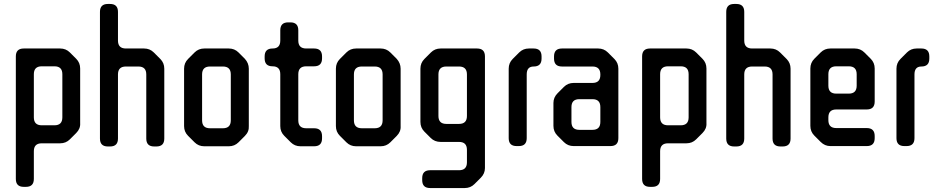

<svg xmlns="http://www.w3.org/2000/svg" viewBox="-20 -730 4725 970"><path d="M100 214H111Q151 214 151 174V34Q151 -6 191 -6H284Q313 -6 333 -26L365 -58Q387 -80 385 -108V-384Q385 -413 365 -433L333 -465Q313 -485 284 -485H100Q60 -485 60 -445V174Q60 214 100 214ZM151 -137V-355Q151 -395 191 -395H255Q295 -395 295 -355V-137Q295 -97 255 -97H191Q151 -97 151 -137Z M525 10H536Q576 10 576 -30V-354Q576 -394 616 -394H679Q719 -394 719 -354V-30Q719 10 759 10H770Q810 10 810 -30V-383Q810 -412 790 -432L757 -465Q737 -485 708 -485H616Q576 -485 576 -525V-670Q576 -710 536 -710H525Q485 -710 485 -670V-30Q485 10 525 10Z M963 -11Q983 9 1012 9H1136Q1165 9 1185 -11L1217 -43Q1239 -65 1237 -93V-383Q1237 -411 1217 -433L1185 -465Q1165 -485 1136 -485H1012Q983 -485 963 -465L930 -432Q910 -412 910 -383V-93Q910 -64 930 -44ZM1001 -122V-354Q1001 -394 1041 -394H1106Q1146 -394 1146 -354V-122Q1146 -82 1106 -82H1041Q1001 -82 1001 -122Z M1416 -44 1449 -11Q1469 9 1498 9H1567Q1607 9 1607 -31V-42Q1607 -82 1567 -82H1527Q1487 -82 1487 -122V-355Q1487 -395 1527 -395H1567Q1607 -395 1607 -435V-445Q1607 -485 1567 -485H1527Q1487 -485 1487 -525V-577Q1487 -617 1447 -617H1436Q1396 -617 1396 -577V-525Q1396 -485 1357 -485Q1317 -485 1317 -445V-435Q1317 -395 1357 -395Q1396 -395 1396 -355V-93Q1396 -64 1416 -44Z M1730 -11Q1750 9 1779 9H1903Q1932 9 1952 -11L1984 -43Q2006 -65 2004 -93V-383Q2004 -411 1984 -433L1952 -465Q1932 -485 1903 -485H1779Q1750 -485 1730 -465L1697 -432Q1677 -412 1677 -383V-93Q1677 -64 1697 -44ZM1768 -122V-354Q1768 -394 1808 -394H1873Q1913 -394 1913 -354V-122Q1913 -82 1873 -82H1808Q1768 -82 1768 -122Z M2113 180Q2113 220 2153 220H2328Q2357 220 2377 200L2409 168Q2430 147 2430 119V-445Q2430 -485 2390 -485H2206Q2177 -485 2157 -465L2124 -432Q2104 -412 2104 -383V-114Q2104 -85 2124 -65L2156 -33Q2176 -13 2206 -13H2299Q2339 -13 2339 27V90Q2339 130 2299 130H2153Q2113 130 2113 170ZM2195 -144V-354Q2195 -394 2235 -394H2299Q2339 -394 2339 -354V-144Q2339 -104 2299 -104H2235Q2195 -104 2195 -144Z M2590 8H2601Q2641 8 2641 -32V-354Q2641 -394 2676 -394Q2716 -394 2716 -434V-445Q2716 -485 2676 -485H2652Q2623 -485 2603 -465L2570 -432Q2550 -412 2550 -383V-32Q2550 8 2590 8Z M2829 -12Q2849 8 2878 8H3064Q3104 8 3104 -32V-383Q3104 -412 3084 -432L3051 -465Q3031 -485 3002 -485H2819Q2779 -485 2779 -445V-434Q2779 -394 2819 -394H2973Q3013 -394 3013 -354V-351Q3013 -311 2973 -311H2878Q2849 -311 2829 -291L2797 -259Q2776 -238 2776 -210V-94Q2776 -65 2796 -45ZM2867 -114V-189Q2867 -229 2907 -229H2973Q3013 -229 3013 -189V-114Q3013 -74 2973 -74H2907Q2867 -74 2867 -114Z M3264 214H3275Q3315 214 3315 174V34Q3315 -6 3355 -6H3448Q3477 -6 3497 -26L3529 -58Q3551 -80 3549 -108V-384Q3549 -413 3529 -433L3497 -465Q3477 -485 3448 -485H3264Q3224 -485 3224 -445V174Q3224 214 3264 214ZM3315 -137V-355Q3315 -395 3355 -395H3419Q3459 -395 3459 -355V-137Q3459 -97 3419 -97H3355Q3315 -97 3315 -137Z M3689 10H3700Q3740 10 3740 -30V-354Q3740 -394 3780 -394H3843Q3883 -394 3883 -354V-30Q3883 10 3923 10H3934Q3974 10 3974 -30V-383Q3974 -412 3954 -432L3921 -465Q3901 -485 3872 -485H3780Q3740 -485 3740 -525V-670Q3740 -710 3700 -710H3689Q3649 -710 3649 -670V-30Q3649 10 3689 10Z M4126 -13Q4147 8 4175 8H4359Q4399 8 4399 -32V-43Q4399 -83 4359 -83H4205Q4165 -83 4165 -123V-137Q4165 -177 4205 -177H4359Q4399 -177 4399 -217V-384Q4399 -413 4379 -433L4347 -465Q4327 -485 4298 -485H4175Q4146 -485 4126 -465L4094 -433Q4074 -413 4074 -384V-94Q4074 -65 4094 -45ZM4165 -297V-355Q4165 -395 4205 -395H4268Q4308 -395 4308 -355V-297Q4308 -257 4268 -257H4205Q4165 -257 4165 -297Z M4549 8H4560Q4600 8 4600 -32V-354Q4600 -394 4635 -394Q4675 -394 4675 -434V-445Q4675 -485 4635 -485H4611Q4582 -485 4562 -465L4529 -432Q4509 -412 4509 -383V-32Q4509 8 4549 8Z"/></svg>

Font: WD-XL Lubrifont TC
Style: Regular
Weight: 400
Designer: [WD-XL Lubrifont] Copyright 2020-2022 (c) NightFurySL2001, Skr-ZERO; [ZCOOL QingKe HuangYou] Copyright 2018-2022 (c) The
Version: Version 2.001;hotconv 1.1.1;makeotfexe 2.6.0